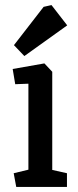

<svg xmlns="http://www.w3.org/2000/svg" viewBox="-20 -737 309 757"><path d="M44 0 34 -54 92 -68V-407L40 -405L30 -465L155 -487L186 -454V-67L244 -54V0ZM76 -516 35 -559 152 -710 183 -717 245 -637Z"/></svg>

Font: Kreon
Style: Regular
Weight: 400
Designer: Julia Petretta
Foundry: Julia Petretta and Eli Heuer
Version: Version 2.002